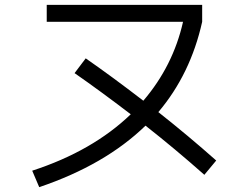

<svg xmlns="http://www.w3.org/2000/svg" viewBox="-20 -740 1040 793"><path d="M173 -650V-720H815V-650Q767 -434 634 -277Q758 -179 873 -77L824 -18Q702 -126 581 -221Q414 -59 142 33L113 -35Q362 -116 520 -268Q393 -365 288 -438L334 -499Q438 -427 572 -324Q695 -468 736 -650Z"/></svg>

Font: Mplus 1p
Style: Regular
Weight: 400
Version: Version 1.061